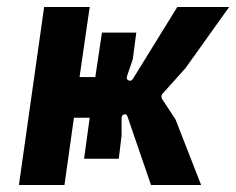

<svg xmlns="http://www.w3.org/2000/svg" viewBox="-20 -528 674 548"><path d="M34 0 106 -508H236L207 -308H252L271 -435H369L359 -359L343 -312Q339 -302 347 -298.5Q355 -295 360 -304L486 -508H634L509 -333L447 -264Q437 -255 443 -245L481 -187L554 0H411L344 -195Q341 -204 334 -201.5Q327 -199 327 -190V-141L319 -75H220L236 -192H191L164 0Z"/></svg>

Font: Finlandica SemiBold
Style: Italic
Weight: 600
Italic angle: -8°
Designer: Niklas Ekholm, Juho Hiilivirta, Jaakko Suomalainen
Foundry: Helsinki Type Studio
Version: Version 1.063